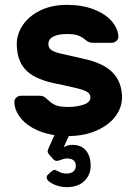

<svg xmlns="http://www.w3.org/2000/svg" viewBox="-20 -550 560 790"><path d="M82.5 -266C104.8 -240 144 -220.7 200 -208L239 -200C273 -192.7 297 -187 311 -183C325 -179 335.3 -174.5 342 -169.5C348.7 -164.5 352 -157.7 352 -149C352 -135.7 342.7 -125.8 324 -119.5C305.3 -113.2 284 -110 260 -110C236 -110 218.3 -112.7 207 -118C195.7 -123.3 185.3 -130.7 176 -140C170.7 -145.3 165.7 -149.3 161 -152C156.3 -154.7 150.3 -156 143 -156H66C58.7 -156 52.3 -153.5 47 -148.5C41.7 -143.5 39 -137.7 39 -131C39 -111.7 45.5 -92.3 58.5 -73C71.5 -53.7 90.5 -37 115.5 -23C140.5 -9 170 0.7 204 6L182 55C178 63 176 69 176 73C176 75.7 176.8 78.2 178.5 80.5L184 88L200 106C204 110 208.7 112 214 112C218 112 224.2 110.3 232.5 107C240.8 103.7 248 102 254 102C279.3 102 292 112 292 132C292 142 288.7 149.8 282 155.5C275.3 161.2 266 164 254 164C241.3 164 230.7 161.5 222 156.5C213.3 151.5 207.7 149 205 149C201 149 196.3 151.3 191 156L177 169C173.7 171.7 172 175.3 172 180C172 189.3 180.7 198.3 198 207C215.3 215.7 234 220 254 220C285.3 220 309.7 211.7 327 195C344.3 178.3 353 157.3 353 132C353 106 346.7 85.2 334 69.5C321.3 53.8 302.3 46 277 46C264.3 46 252.7 49.3 242 56L263 10C307 9.3 345.7 1.5 379 -13.5C412.3 -28.5 437.8 -48 455.5 -72C473.2 -96 482 -121.7 482 -149C482 -190.3 469.3 -224.3 444 -251C418.7 -277.7 377.3 -297 320 -309C274.7 -319 243.3 -326.2 226 -330.5C208.7 -334.8 196.5 -339.8 189.5 -345.5C182.5 -351.2 179 -359 179 -369C179 -383 186.2 -393.3 200.5 -400C214.8 -406.7 233 -410 255 -410C275.7 -410 291.2 -408 301.5 -404C311.8 -400 321 -394.7 329 -388C334.3 -383.3 339.3 -379.8 344 -377.5C348.7 -375.2 355 -374 363 -374H440C447.3 -374 453.8 -376.7 459.5 -382C465.2 -387.3 467.7 -393.7 467 -401C465.7 -423 456.2 -444 438.5 -464C420.8 -484 396.2 -500 364.5 -512C332.8 -524 296.3 -530 255 -530C213.7 -530 177.3 -522.3 146 -507C114.7 -491.7 90.7 -471.7 74 -447C57.3 -422.3 49 -396.3 49 -369C49 -326.3 60.2 -292 82.5 -266Z"/></svg>

Font: Rubik
Style: Regular
Weight: 500
Designer: Hubert & Fischer
Foundry: Hubert & Fischer
Version: Version 1.100